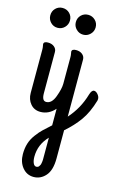

<svg xmlns="http://www.w3.org/2000/svg" viewBox="-149 -666 728 1141"><g transform="rotate(15 215.5 -95.5)"><path d="M372 -146Q381 -176 396 -176Q408 -176 419.5 -162.5Q431 -149 431 -135Q431 -129 430 -125Q407 -47 371 3Q335 53 284 97V270Q284 343 253.5 377.5Q223 412 180 412Q138 412 111 379Q84 346 84 297Q84 261 93 231.5Q102 202 122.5 174.5Q143 147 159.5 131.5Q176 116 208 87V-15Q170 28 119 28Q81 28 58 1Q35 -26 35 -66V-333Q35 -344 33 -353.5Q31 -363 31 -365Q31 -382 57 -382Q81 -382 96 -369.5Q111 -357 111 -338V-84Q111 -38 137 -38Q171 -38 189.5 -88Q208 -138 208 -169V-333Q208 -344 206 -353.5Q204 -363 204 -365Q204 -382 230 -382Q254 -382 269 -369.5Q284 -357 284 -338V13Q346 -56 372 -146ZM185 -542Q185 -568 202.5 -585.5Q220 -603 246 -603Q271 -603 289 -585.5Q307 -568 307 -542Q307 -517 289 -499Q271 -481 246 -481Q221 -481 203 -499Q185 -517 185 -542ZM88 -481Q63 -481 45.5 -499Q28 -517 28 -542Q28 -568 45.5 -585.5Q63 -603 88 -603Q114 -603 131.5 -585.5Q149 -568 149 -542Q149 -517 131.5 -499Q114 -481 88 -481ZM180 349Q185 349 189.5 347Q194 345 196.5 341Q199 337 201.5 333Q204 329 205 322.5Q206 316 207 311Q208 306 208 299Q208 292 208 288Q208 284 208 277.5Q208 271 208 270V163Q154 219 154 294Q154 318 161 333.5Q168 349 180 349Z"/></g></svg>

Font: Grand Hotel
Style: Regular
Weight: 400
Designer: Brian J. Bonislawsky & Jim Lyles for Astigmatic (AOETI)
Foundry: Astigmatic (AOETI)
Version: Version 001.000